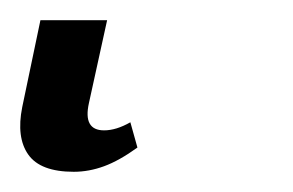

<svg xmlns="http://www.w3.org/2000/svg" viewBox="-38 52 290 190"><path d="M35 222Q2 222 -10 205Q-22 188 -16 158L2 72H68L50 154Q44 181 65 181Q71 181 77.5 179Q84 177 91 173L98 198Q80 211 65 216.5Q50 222 35 222Z"/></svg>

Font: Noto Serif ExtraCondensed Light
Style: Italic
Weight: 300
Width: 2
Italic angle: -12°
Designer: Monotype Design Team
Foundry: Monotype Imaging Inc.
Version: Version 2.014; ttfautohint (v1.8.4.7-5d5b)